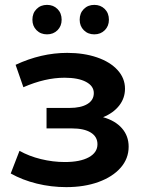

<svg xmlns="http://www.w3.org/2000/svg" viewBox="-20 -759 594 788"><path d="M508 -157Q508 -108 475 -70.5Q442 -33 384 -12Q326 9 252 9Q190 9 131 -5.5Q72 -20 24 -47L60 -140Q99 -118 148 -106Q197 -94 246 -94Q309 -94 344.5 -113.5Q380 -133 380 -167Q380 -198 352.5 -215Q325 -232 275 -232H171V-316H265Q312 -316 338.5 -332Q365 -348 365 -377Q365 -406 333 -423Q301 -440 245 -440Q165 -440 76 -401L44 -493Q149 -542 256 -542Q324 -542 378 -523.5Q432 -505 462.5 -471.5Q493 -438 493 -395Q493 -356 469 -325.5Q445 -295 403 -278Q453 -264 480.5 -232.5Q508 -201 508 -157ZM113 -678Q113 -705 130 -722Q147 -739 173 -739Q199 -739 216 -722Q233 -705 233 -678Q233 -652 216 -635Q199 -618 173 -618Q147 -618 130 -635Q113 -652 113 -678ZM307 -678Q307 -705 324 -722Q341 -739 367 -739Q393 -739 410 -722Q427 -705 427 -678Q427 -652 410 -635Q393 -618 367 -618Q341 -618 324 -635Q307 -652 307 -678Z"/></svg>

Font: APTA Sans SemiBold
Style: Bold
Weight: 600
Version: Version 7.200